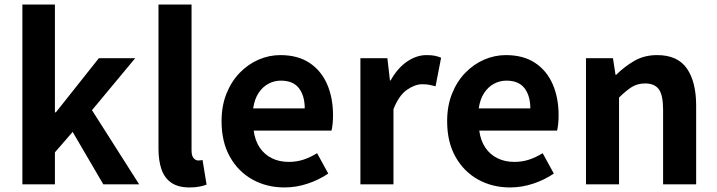

<svg xmlns="http://www.w3.org/2000/svg" viewBox="-20 -818 3182 852"><path d="M79.3 0V-797.9H223.7V-319.6H228L418.7 -559.8H580L388.2 -329.1L597.5 0H438.4L302.4 -232.7L223.7 -141.9V0Z M821.5 13.8Q770.2 13.8 739.9 -7.4Q709.5 -28.5 696.4 -67.1Q683.3 -105.8 683.3 -157.3V-797.9H830V-151.3Q830 -125.9 839.5 -115.9Q849 -105.8 859 -105.8Q863.6 -105.8 867.6 -106.3Q871.6 -106.8 878.8 -107.8L896.7 1.2Q884.3 6.1 865.8 9.9Q847.3 13.8 821.5 13.8Z M1242.4 13.8Q1163.9 13.8 1100.7 -21.2Q1037.5 -56.1 1000.4 -121.9Q963.2 -187.7 963.2 -279.9Q963.2 -348.1 984.8 -402.2Q1006.4 -456.3 1043.6 -494.8Q1080.8 -533.2 1127.5 -553.4Q1174.3 -573.5 1223.7 -573.5Q1301.1 -573.5 1353 -539.3Q1404.9 -505.1 1431.4 -444.7Q1457.8 -384.4 1457.8 -306.4Q1457.8 -285.9 1455.9 -267.6Q1453.9 -249.4 1451.1 -238.4H1105.7Q1111.9 -192.8 1133.2 -162.1Q1154.4 -131.4 1187.1 -115.5Q1219.8 -99.6 1261.6 -99.6Q1295.6 -99.6 1326 -109.4Q1356.3 -119.3 1387.1 -138.2L1436.6 -47.9Q1395.7 -19.8 1345 -3Q1294.4 13.8 1242.4 13.8ZM1103.4 -336.9H1332.3Q1332.3 -393.2 1306.4 -426.7Q1280.6 -460.2 1226.1 -460.2Q1197 -460.2 1171.2 -446.4Q1145.4 -432.6 1127.4 -405.4Q1109.4 -378.2 1103.4 -336.9Z M1579.3 0V-559.8H1699L1710.4 -460.8H1713.2Q1743.9 -515.8 1786.2 -544.7Q1828.5 -573.5 1872.3 -573.5Q1895.7 -573.5 1910.4 -570.4Q1925.2 -567.2 1937.4 -561.8L1912.8 -435.2Q1897.4 -439.4 1884.5 -441.8Q1871.6 -444.2 1853.3 -444.2Q1821.4 -444.2 1785.7 -419.3Q1750 -394.4 1726 -333.6V0Z M2243.4 13.8Q2164.9 13.8 2101.7 -21.2Q2038.5 -56.1 2001.4 -121.9Q1964.2 -187.7 1964.2 -279.9Q1964.2 -348.1 1985.8 -402.2Q2007.4 -456.3 2044.6 -494.8Q2081.8 -533.2 2128.5 -553.4Q2175.3 -573.5 2224.7 -573.5Q2302.1 -573.5 2354 -539.3Q2405.9 -505.1 2432.4 -444.7Q2458.8 -384.4 2458.8 -306.4Q2458.8 -285.9 2456.9 -267.6Q2454.9 -249.4 2452.1 -238.4H2106.7Q2112.9 -192.8 2134.2 -162.1Q2155.4 -131.4 2188.1 -115.5Q2220.8 -99.6 2262.6 -99.6Q2296.6 -99.6 2327 -109.4Q2357.3 -119.3 2388.1 -138.2L2437.6 -47.9Q2396.7 -19.8 2346 -3Q2295.4 13.8 2243.4 13.8ZM2104.4 -336.9H2333.3Q2333.3 -393.2 2307.4 -426.7Q2281.6 -460.2 2227.1 -460.2Q2198 -460.2 2172.2 -446.4Q2146.4 -432.6 2128.4 -405.4Q2110.4 -378.2 2104.4 -336.9Z M2580.3 0V-559.8H2700L2711.4 -485.9H2714.2Q2750.5 -522.2 2794.7 -547.9Q2838.9 -573.5 2896.2 -573.5Q2986.6 -573.5 3027.9 -514.3Q3069.2 -455 3069.2 -349.1V0H2922.5V-330.9Q2922.5 -396 2903.5 -421.9Q2884.5 -447.7 2843.1 -447.7Q2808.9 -447.7 2783.6 -431.9Q2758.3 -416 2727 -385.1V0Z"/></svg>

Font: Noto Sans KR Thin
Style: Regular
Weight: 100
Designer: Ryoko NISHIZUKA 西塚涼子 (kana, bopomofo & ideographs); Paul D. Hunt (Latin, Greek & Cyrillic); Sandoll Communications 산돌커뮤니
Foundry: Adobe
Version: Version 2.004-H2;hotconv 1.0.118;makeotfexe 2.5.65603